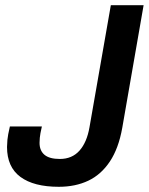

<svg xmlns="http://www.w3.org/2000/svg" viewBox="-20 -706 572 738"><path d="M206 12Q110 12 58.5 -26Q7 -64 7 -141Q7 -151 8.5 -168.5Q10 -186 18 -220H141Q134 -190 133 -176.5Q132 -163 132 -157Q132 -127 151 -111Q170 -95 210 -95Q257 -95 285.5 -127Q314 -159 324 -217L406 -686H532L450 -215Q436 -136 402.5 -85.5Q369 -35 319.5 -11.5Q270 12 206 12Z"/></svg>

Font: Archivo SemiCondensed SemiBold
Style: Italic
Weight: 600
Width: 4
Italic angle: -10°
Designer: Hector Gatti
Foundry: Omnibus-Type
Version: Version 2.001